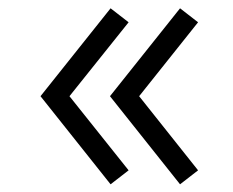

<svg xmlns="http://www.w3.org/2000/svg" viewBox="-20 -508 576 474"><path d="M424.5 -53 251.5 -270.5 424.5 -487.5 469 -453 323.5 -270.5 469 -87.5ZM253 -53 80 -270.5 253 -487.5 297.5 -453 151.5 -270.5 297.5 -87.5Z"/></svg>

Font: Manrope ExtraLight
Style: Regular
Weight: 400
Version: Version 4.504